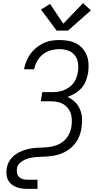

<svg xmlns="http://www.w3.org/2000/svg" viewBox="-20 -998 640 1223"><path d="M155 205Q136 205 117.5 202.5Q99 200 82 193Q65 186 51.5 174.5Q38 163 30 146.5Q22 130 21 111Q20 92 23 74Q27 47 42.5 23.5Q58 0 80.5 -15.5Q103 -31 129 -40Q155 -49 181 -53Q207 -57 233 -57.5Q259 -58 285 -60.5Q311 -63 337 -72Q363 -81 384.5 -98.5Q406 -116 418.5 -141Q431 -166 435 -192Q438 -213 437.5 -234.5Q437 -256 431 -275Q425 -294 412 -310Q399 -326 382 -335.5Q365 -345 344 -349Q323 -353 302 -353H240L249 -411H312Q330 -411 348.5 -413.5Q367 -416 385 -423Q403 -430 419.5 -441.5Q436 -453 448 -468.5Q460 -484 466.5 -502.5Q473 -521 476 -539Q481 -567 477 -595.5Q473 -624 457 -645Q441 -666 414.5 -675.5Q388 -685 359 -685Q341 -685 323 -682Q305 -679 287.5 -672Q270 -665 254.5 -653Q239 -641 227.5 -625.5Q216 -610 208.5 -593Q201 -576 198 -557H133Q138 -583 148 -608Q158 -633 174 -655Q190 -677 211.5 -694.5Q233 -712 257.5 -723.5Q282 -735 308 -739Q334 -743 359 -743Q388 -743 415.5 -738Q443 -733 466.5 -720.5Q490 -708 507.5 -687.5Q525 -667 534 -642Q543 -617 544 -588.5Q545 -560 541 -532Q536 -507 526.5 -482Q517 -457 499 -437Q481 -417 458 -403Q435 -389 410 -381Q436 -369 457 -349Q478 -329 489.5 -301.5Q501 -274 502.5 -243.5Q504 -213 499 -182Q496 -164 490.5 -146Q485 -128 476 -111Q467 -94 454 -78.5Q441 -63 425.5 -51Q410 -39 393 -30Q376 -21 357.5 -15Q339 -9 321 -6Q303 -3 284.5 -1.5Q266 0 247.5 0.5Q229 1 211 2.5Q193 4 174.5 7.5Q156 11 138.5 19Q121 27 106 41Q91 55 88 73Q86 89 88.5 104Q91 119 101 129Q111 139 125.5 143Q140 147 155 147H219V205ZM341 -803 241 -937 299 -973 383 -847 509 -978 559 -932 413 -803Z"/></svg>

Font: Iosevka Curly Light Extended
Style: Italic
Weight: 300
Width: 7
Italic angle: -9°
Monospace: yes
Designer: Belleve Invis
Foundry: Belleve Invis
Version: Version 11.1.0; ttfautohint (v1.8.3)